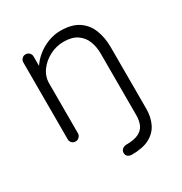

<svg xmlns="http://www.w3.org/2000/svg" viewBox="-169 -646 917 970"><g transform="rotate(-30 289.0 -161.5)"><path d="M322 200Q307 200 298 192.5Q289 185 289 172Q289 159 298 151Q307 143 320 142Q368 142 394 129Q420 116 430 92.5Q440 69 440 38V-321Q440 -361 427 -394Q414 -427 384.5 -447Q355 -467 307 -467Q264 -467 225.5 -447Q187 -427 163 -394Q139 -361 139 -321V-30Q139 -18 130 -9Q121 0 109 0Q95 0 87 -9Q79 -18 79 -30V-478Q79 -490 87.5 -499Q96 -508 109 -508Q122 -508 130.5 -499Q139 -490 139 -478V-394L116 -358Q118 -390 136.5 -419.5Q155 -449 184 -472.5Q213 -496 248.5 -509.5Q284 -523 320 -523Q386 -523 425.5 -496.5Q465 -470 482.5 -424.5Q500 -379 500 -324V36Q500 83 482 120.5Q464 158 425 179Q386 200 322 200Z"/></g></svg>

Font: zvoove
Style: Regular
Weight: 400
Designer: Vernon Adams (Nunito) & Andrew Paglinawan (Quicksand)
Foundry: zvoove
Version: Version 3.006